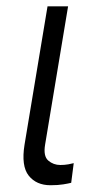

<svg xmlns="http://www.w3.org/2000/svg" viewBox="-20 -565 289 593"><path d="M126.8 -545.5H190.3L119.3 -118.3Q113.3 -82.7 129.1 -69.1Q144.9 -55.4 166.5 -55.4Q179.3 -55.4 191.2 -57.5Q203.1 -59.7 207.7 -61.1L199.9 -0.4Q191.4 1.8 175.4 4.4Q159.4 7.1 136 7.1Q92.3 7.1 68.7 -22.5Q45.1 -52.2 55.8 -118.3Z"/></svg>

Font: Inter UI Light
Style: Italic
Weight: 300
Italic angle: 9.39999°
Designer: Rasmus Andersson
Foundry: rsms
Version: 3.2;8d6f07862